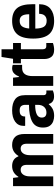

<svg xmlns="http://www.w3.org/2000/svg" viewBox="874 -1592 730 2518"><g transform="rotate(-90 1239.0 -333.0)"><path d="M57 0V-527H165L174 -457H180Q203 -496 238 -517.5Q273 -539 321 -539Q366 -539 398.5 -519.5Q431 -500 447 -457H454Q476 -495 512 -517Q548 -539 596 -539Q664 -539 702.5 -500Q741 -461 741 -373V0H613V-346Q613 -388 596 -407.5Q579 -427 548 -427Q510 -427 486.5 -394.5Q463 -362 463 -307V0H336V-346Q336 -388 319 -407.5Q302 -427 270 -427Q232 -427 208.5 -394.5Q185 -362 185 -307V0Z M977 12Q942 12 907 -0.5Q872 -13 848.5 -45Q825 -77 825 -135Q825 -234 903 -276Q981 -318 1123 -318V-366Q1123 -399 1107 -419.5Q1091 -440 1049 -440Q1004 -440 987.5 -421.5Q971 -403 971 -379V-368H848Q847 -372 847 -376.5Q847 -381 847 -387Q847 -460 902.5 -499.5Q958 -539 1051 -539Q1145 -539 1197.5 -499Q1250 -459 1250 -371V-125Q1250 -108 1259.5 -99Q1269 -90 1282 -90H1312V-5Q1299 1 1279 6Q1259 11 1233 11Q1192 11 1167 -8Q1142 -27 1135 -58H1129Q1106 -28 1070 -8Q1034 12 977 12ZM1022 -89Q1068 -89 1095.5 -119.5Q1123 -150 1123 -201V-237Q1044 -237 1000 -216.5Q956 -196 956 -151Q956 -89 1022 -89Z M1372 0V-527H1479L1488 -448H1494Q1509 -487 1535 -513Q1561 -539 1603 -539Q1616 -539 1628 -536.5Q1640 -534 1647 -531V-408H1606Q1500 -408 1500 -269V0Z M1846 12Q1779 12 1751.5 -25Q1724 -62 1724 -116V-424H1667V-527H1727L1751 -678H1852V-527H1934V-424H1852V-137Q1852 -91 1891 -91H1934V-4Q1916 3 1891 7.5Q1866 12 1846 12Z M2225 12Q2108 12 2050 -53.5Q1992 -119 1992 -263Q1992 -408 2050.5 -473.5Q2109 -539 2226 -539Q2334 -539 2388.5 -477.5Q2443 -416 2443 -272V-235H2123Q2124 -160 2146.5 -123Q2169 -86 2226 -86Q2267 -86 2291.5 -110Q2316 -134 2317 -185H2443Q2442 -85 2383 -36.5Q2324 12 2225 12ZM2124 -315H2311Q2311 -382 2289.5 -411Q2268 -440 2226 -440Q2175 -440 2152 -408.5Q2129 -377 2124 -315Z"/></g></svg>

Font: Archivo SemiCondensed
Style: Bold
Weight: 680
Width: 4
Designer: Hector Gatti
Foundry: Omnibus-Type
Version: Version 2.001; ttfautohint (v1.8.3)